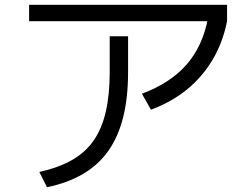

<svg xmlns="http://www.w3.org/2000/svg" viewBox="-20 -742 1040 805"><path d="M145 -21Q225 -39 281 -70.5Q337 -102 372 -152Q407 -202 423.5 -273.5Q440 -345 440 -440V-590H517V-440Q517 -333 496.5 -251Q476 -169 434.5 -110Q393 -51 328.5 -13Q264 25 177 43ZM102 -653V-722H932V-653ZM575 -349Q695 -394 762.5 -471.5Q830 -549 852 -666L932 -653Q914 -563 871 -491Q828 -419 763.5 -366.5Q699 -314 613 -282Z"/></svg>

Font: M PLUS 1 Thin
Style: Regular
Weight: 400
Version: Version 1.001